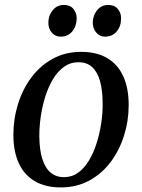

<svg xmlns="http://www.w3.org/2000/svg" viewBox="-20 -766 588 796"><path d="M316.5 -551Q381 -551 424.8 -525Q468.5 -499 491 -449.8Q513.5 -400.5 513.5 -330.5Q513.5 -265 494.2 -203.8Q475 -142.5 438.5 -94Q402 -45.5 349.8 -17.2Q297.5 11 232.5 11Q168.5 11 124.5 -14.8Q80.5 -40.5 58 -89.2Q35.5 -138 35.5 -206.5Q35.5 -273.5 54.8 -335.2Q74 -397 110.8 -445.8Q147.5 -494.5 199.5 -522.8Q251.5 -551 316.5 -551ZM305.5 -508Q272 -508 245.8 -489.2Q219.5 -470.5 200.2 -438.8Q181 -407 168.2 -367Q155.5 -327 149.2 -284.5Q143 -242 143 -202Q143.5 -144.5 155.5 -106.8Q167.5 -69 190.2 -50.2Q213 -31.5 245 -31.5Q278 -31.5 304 -50.2Q330 -69 349 -100.8Q368 -132.5 380.5 -172.2Q393 -212 399.5 -254.2Q406 -296.5 405.5 -336Q405.5 -390.5 395 -428.8Q384.5 -467 362.5 -487.5Q340.5 -508 305.5 -508ZM231 -614Q209 -614 194.5 -631Q180 -648 180.5 -673Q181 -703 199 -724.2Q217 -745.5 245 -745.5Q271 -745.5 284.5 -728.8Q298 -712 298 -689.5Q297.5 -657.5 279.5 -635.8Q261.5 -614 231 -614ZM415 -614Q393.5 -614 379 -631Q364.5 -648 364.5 -673Q365.5 -703 383 -724.2Q400.5 -745.5 429 -745.5Q454.5 -745.5 468.5 -728.8Q482.5 -712 482 -689.5Q482 -657.5 464 -635.8Q446 -614 415 -614Z"/></svg>

Font: Merriweather 60pt
Style: Italic
Weight: 400
Italic angle: -7.8°
Version: Version 2.101